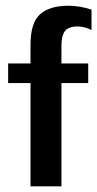

<svg xmlns="http://www.w3.org/2000/svg" viewBox="-20 -659 344 679"><path d="M87.9 0V-365.2H8.8V-434.6H87.9V-501Q87.9 -578.1 121.6 -608.4Q155.3 -638.7 221.7 -638.7Q261.7 -638.7 303.7 -625V-552.7Q279.3 -565.4 253.9 -565.4Q221.7 -565.4 209.5 -548.8Q197.3 -532.2 197.3 -498V-434.6H292V-365.2H197.3V0Z"/></svg>

Font: Padauk
Style: Bold
Weight: 700
Designer: Debbi Hosken, Becca Hirsbrunner Spalinger
Foundry: SIL International
Version: Version 5.003